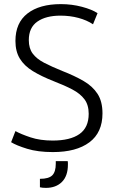

<svg xmlns="http://www.w3.org/2000/svg" viewBox="-20 -726 556 933"><path d="M237 13Q164 13 112 -3Q60 -19 34 -35L55 -89Q82 -74 128.5 -58.5Q175 -43 236 -43Q321 -43 366 -74.5Q411 -106 411 -173Q411 -216 390.5 -243.5Q370 -271 332 -291Q294 -311 242 -331Q181 -355 139.5 -380.5Q98 -406 76.5 -441Q55 -476 55 -527Q55 -615 113.5 -660.5Q172 -706 276 -706Q329 -706 378 -693Q427 -680 454 -662L432 -608Q402 -628 361 -639Q320 -650 274 -650Q203 -650 161.5 -621Q120 -592 120 -531Q120 -491 139 -465.5Q158 -440 194.5 -421Q231 -402 283 -381Q342 -358 386 -332.5Q430 -307 454 -270Q478 -233 478 -175Q478 -82 414.5 -34.5Q351 13 237 13ZM203 187Q185 187 174 184V143Q217 143 234 126Q251 109 251 70V57H309Q310 61 310 65.5Q310 70 310 74Q310 129 281 158Q252 187 203 187Z"/></svg>

Font: Ubuntu Sans Light
Style: Regular
Weight: 300
Designer: Dalton Maag Ltd
Foundry: Dalton Maag Ltd
Version: Version 1.006; ttfautohint (v1.8.4.7-5d5b)